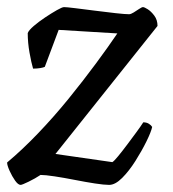

<svg xmlns="http://www.w3.org/2000/svg" viewBox="-27 -520 487 540"><path d="M31 0Q24 0 15.5 -12Q7 -24 0 -39.5Q-7 -55 -7 -63Q36 -99 80.5 -145.5Q125 -192 166 -242.5Q207 -293 242.5 -341Q278 -389 303 -426L138 -436L99 -332Q95 -330 86 -328.5Q77 -327 66 -327Q61 -344 56 -372Q51 -400 51 -427Q54 -435 68 -447Q82 -459 100 -471Q118 -483 133 -491.5Q148 -500 153 -500Q160 -500 184.5 -497Q209 -494 240 -490Q271 -486 298 -483Q325 -480 336 -480Q341 -480 349 -485Q357 -490 364.5 -495Q372 -500 375 -500Q379 -500 388.5 -494Q398 -488 407 -476Q416 -464 416 -447L129 -87L289 -64Q294 -67 305.5 -81Q317 -95 330.5 -113Q344 -131 356.5 -148Q369 -165 376 -176Q385 -176 391.5 -172Q398 -168 401 -163Q398 -149 385 -122.5Q372 -96 354 -67.5Q336 -39 316.5 -19.5Q297 0 280 0Q266 0 240 -4Q214 -8 183.5 -14Q153 -20 126.5 -24Q100 -28 87 -28Q72 -18 53.5 -9Q35 0 31 0Z"/></svg>

Font: Texturina Medium 12pt
Style: Italic
Weight: 400
Italic angle: -11°
Version: Version 1.002